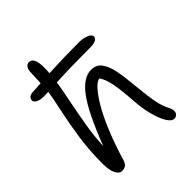

<svg xmlns="http://www.w3.org/2000/svg" viewBox="-211 -892 1034 1034"><g transform="rotate(-45 306.5 -375.0)"><path d="M121.1 9.8Q100.1 9.8 86.7 -16.1Q73.2 -42 73.2 -95.2Q73.2 -190.9 86.2 -280.8Q99.1 -370.6 117.2 -453.6Q135.3 -536.6 140.1 -573.2Q122.1 -571.8 107.9 -571.8Q78.6 -571.8 61.8 -580.8Q44.9 -589.8 44.9 -602.1Q44.9 -612.3 52.5 -620.8Q60.1 -629.4 77.1 -630.9Q88.9 -631.3 111.1 -632.8Q133.3 -634.3 144 -634.8Q146.5 -708.5 147.9 -723.1Q153.8 -759.8 180.2 -759.8Q203.1 -758.8 211.9 -730.7Q220.7 -702.6 215.8 -639.2Q328.6 -645 440.9 -645Q469.7 -645 489.7 -638.9Q509.8 -632.8 517.3 -625.5Q524.9 -618.2 524.9 -610.8Q524.9 -597.2 511.5 -589.6Q498 -582 474.1 -582Q321.3 -582 209 -576.2Q202.6 -533.7 186.3 -452.6Q169.9 -371.6 157.7 -297.1Q145.5 -222.7 143.1 -157.2Q214.4 -342.3 270.8 -418.2Q327.1 -494.1 387.2 -494.1Q406.2 -494.1 420.9 -487.5Q435.5 -481 446.3 -466.6Q457 -452.1 464.6 -434.6Q472.2 -417 477.8 -389.4Q483.4 -361.8 487.1 -334.5Q490.7 -307.1 494.1 -268.1Q503.9 -169.4 513.2 -125Q522.5 -80.6 538.1 -53.2Q547.9 -33.7 547.9 -20Q547.9 -7.8 539.1 1Q530.3 9.8 518.1 9.8Q498.5 9.8 479.7 -21.2Q460.9 -52.2 448 -102.8Q435.1 -153.3 431.2 -210Q424.8 -306.6 415 -354Q405.3 -401.4 386.2 -429.2Q369.1 -429.2 343 -401.1Q316.9 -373 287.4 -323.2Q257.8 -273.4 225.6 -195.6Q193.4 -117.7 167 -27.8Q160.6 -6.8 149.4 1.5Q138.2 9.8 121.1 9.8Z"/></g></svg>

Font: Shantell Sans Normal
Style: Regular
Weight: 300
Designer: Stephen Nixon, Anya Danilova, Shantell Martin
Foundry: Arrow Type
Version: Version 1.006;[559af2be0]